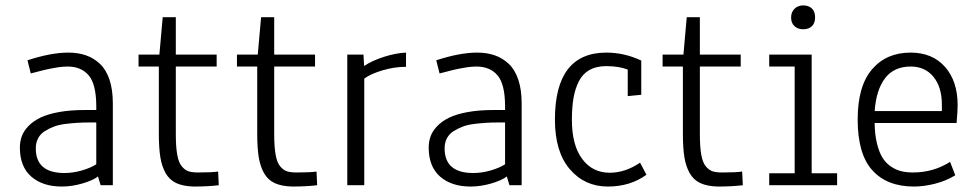

<svg xmlns="http://www.w3.org/2000/svg" viewBox="-20 -682 3596 707"><path d="M111.8 -135.7Q111.8 -44.9 217.3 -44.9Q248.5 -44.9 281 -54.2Q313.5 -63.5 334.5 -77.1V-231H307.1Q283.7 -231 264.2 -229.7Q244.6 -228.5 220.7 -225.6Q196.8 -222.7 178.7 -215.8Q160.6 -209 144.8 -199Q128.9 -189 120.4 -172.9Q111.8 -156.7 111.8 -135.7ZM81.1 -460Q167.5 -488.3 231.4 -488.3Q267.6 -488.3 296.4 -478.3Q325.2 -468.3 347.9 -447Q370.6 -425.8 383.1 -388.9Q395.5 -352.1 395.5 -301.3V0H350.6L340.8 -32.2Q323.2 -18.1 284.2 -6.6Q245.1 4.9 207.5 4.9Q137.2 4.9 95.2 -31.7Q53.2 -68.4 53.2 -138.7Q53.2 -161.1 60.3 -180.4Q67.4 -199.7 84.7 -217.8Q102.1 -235.8 128.7 -248.8Q155.3 -261.7 196.8 -269.3Q238.3 -276.9 291.5 -276.9H334.5V-292.5Q334 -372.6 306.4 -404.8Q278.8 -437 228.5 -437Q221.2 -437 212.6 -436.3Q204.1 -435.5 197.8 -434.8Q191.4 -434.1 180.4 -431.9Q169.4 -429.7 164.3 -429Q159.2 -428.2 146 -425Q132.8 -421.9 129.4 -420.9Q126 -419.9 110.6 -416Q95.2 -412.1 93.3 -411.6Z M693.4 4.9Q654.3 3.9 629.2 -7.8Q604 -19.5 589.8 -44.7Q575.7 -69.8 570.3 -103.8Q564.9 -137.7 564.9 -189.5V-437H490.2V-481H566.9L579.1 -618.7H627.4V-481H777.8V-437H627.4V-188.5Q627.4 -141.6 632.6 -112.3Q637.7 -83 649.7 -69.1Q661.6 -55.2 674.8 -51Q688 -46.9 710 -46.9Q760.3 -46.9 783.2 -50.3L785.6 0Q746.6 4.9 693.4 4.9Z M1055.7 4.9Q1016.6 3.9 991.5 -7.8Q966.3 -19.5 952.1 -44.7Q938 -69.8 932.6 -103.8Q927.2 -137.7 927.2 -189.5V-437H852.5V-481H929.2L941.4 -618.7H989.7V-481H1140.1V-437H989.7V-188.5Q989.7 -141.6 994.9 -112.3Q1000 -83 1012 -69.1Q1023.9 -55.2 1037.1 -51Q1050.3 -46.9 1072.3 -46.9Q1122.6 -46.9 1145.5 -50.3L1147.9 0Q1108.9 4.9 1055.7 4.9Z M1320.8 -439Q1349.6 -458.5 1393.8 -472.7Q1438 -486.8 1475.1 -488.3V-436Q1432.6 -436 1388.9 -423.1Q1345.2 -410.2 1321.3 -392.6V0H1258.8V-481H1318.4Z M1617.2 -135.7Q1617.2 -44.9 1722.7 -44.9Q1753.9 -44.9 1786.4 -54.2Q1818.8 -63.5 1839.8 -77.1V-231H1812.5Q1789.1 -231 1769.5 -229.7Q1750 -228.5 1726.1 -225.6Q1702.1 -222.7 1684.1 -215.8Q1666 -209 1650.1 -199Q1634.3 -189 1625.7 -172.9Q1617.2 -156.7 1617.2 -135.7ZM1586.4 -460Q1672.9 -488.3 1736.8 -488.3Q1772.9 -488.3 1801.8 -478.3Q1830.6 -468.3 1853.3 -447Q1876 -425.8 1888.4 -388.9Q1900.9 -352.1 1900.9 -301.3V0H1856L1846.2 -32.2Q1828.6 -18.1 1789.6 -6.6Q1750.5 4.9 1712.9 4.9Q1642.6 4.9 1600.6 -31.7Q1558.6 -68.4 1558.6 -138.7Q1558.6 -161.1 1565.7 -180.4Q1572.8 -199.7 1590.1 -217.8Q1607.4 -235.8 1634 -248.8Q1660.6 -261.7 1702.1 -269.3Q1743.7 -276.9 1796.9 -276.9H1839.8V-292.5Q1839.4 -372.6 1811.8 -404.8Q1784.2 -437 1733.9 -437Q1726.6 -437 1718 -436.3Q1709.5 -435.5 1703.1 -434.8Q1696.8 -434.1 1685.8 -431.9Q1674.8 -429.7 1669.7 -429Q1664.6 -428.2 1651.4 -425Q1638.2 -421.9 1634.8 -420.9Q1631.3 -419.9 1616 -416Q1600.6 -412.1 1598.6 -411.6Z M2336.9 -83 2360.4 -38.6Q2300.8 4.9 2218.3 4.9Q2132.8 4.9 2078.1 -59.1Q2023.4 -123 2023.4 -241.7Q2023.4 -488.3 2212.9 -488.3Q2279.3 -488.3 2341.3 -459V-333L2291.5 -328.1V-425.8Q2259.3 -438.5 2211.9 -438.5Q2175.8 -438.5 2150.6 -424.3Q2125.5 -410.2 2111.6 -382.8Q2097.7 -355.5 2091.8 -321Q2085.9 -286.6 2085.9 -240.7Q2085.9 -147.5 2123.8 -96.7Q2161.6 -45.9 2225.1 -45.9Q2282.2 -45.9 2336.9 -83Z M2623 4.9Q2584 3.9 2558.8 -7.8Q2533.7 -19.5 2519.5 -44.7Q2505.4 -69.8 2500 -103.8Q2494.6 -137.7 2494.6 -189.5V-437H2419.9V-481H2496.6L2508.8 -618.7H2557.1V-481H2707.5V-437H2557.1V-188.5Q2557.1 -141.6 2562.3 -112.3Q2567.4 -83 2579.3 -69.1Q2591.3 -55.2 2604.5 -51Q2617.7 -46.9 2639.6 -46.9Q2689.9 -46.9 2712.9 -50.3L2715.3 0Q2676.3 4.9 2623 4.9Z M2893.1 -617.2Q2893.1 -637.7 2905.8 -649.9Q2918.5 -662.1 2937.5 -662.1Q2957.5 -662.1 2969.5 -650.9Q2981.4 -639.6 2981.4 -618.2Q2981.4 -596.7 2969.5 -585.4Q2957.5 -574.2 2937.5 -574.2Q2918 -574.2 2905.5 -585.7Q2893.1 -597.2 2893.1 -617.2ZM2812.5 -437V-481H2968.8V-43.9H3062.5V0H2812.5V-43.9H2906.2V-437Z M3333.5 -437Q3272 -437 3239.3 -394.3Q3206.5 -351.6 3200.7 -272.9H3448.2V-297.4Q3448.2 -361.3 3417.2 -399.2Q3386.2 -437 3333.5 -437ZM3341.8 -46.9Q3417 -46.9 3478.5 -85.9L3497.6 -36.6Q3464.4 -16.1 3423.3 -5.6Q3382.3 4.9 3345.2 4.9Q3246.6 4.9 3192.4 -54.7Q3138.2 -114.3 3138.2 -242.2Q3138.2 -364.7 3190.9 -426.5Q3243.7 -488.3 3333 -488.3Q3413.6 -488.3 3460 -435.5Q3506.3 -382.8 3506.3 -294.9Q3506.3 -274.9 3502.4 -229H3200.7Q3201.2 -185.5 3209.5 -152.6Q3217.8 -119.6 3230.5 -99.9Q3243.2 -80.1 3262 -67.9Q3280.8 -55.7 3299.8 -51.3Q3318.8 -46.9 3341.8 -46.9Z"/></svg>

Font: Anaheim
Style: Regular
Weight: 400
Designer: vernon adams
Foundry: vernon adams
Version: Version 1.002; ttfautohint (v0.93.5-3d13) -l 8 -r 50 -G 200 